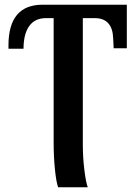

<svg xmlns="http://www.w3.org/2000/svg" viewBox="-20 -556 580 816"><path d="M208 47V-479H176Q128 -479 104 -445Q80 -411 80 -349H16V-363Q16 -536 161 -536H519V-351H463L461 -393Q458 -479 382 -479H332V59Q332 112 338.5 165.5Q345 219 353 240H227Q219 218 213.5 164.5Q208 111 208 47Z"/></svg>

Font: Noto Serif SemiBold
Style: Regular
Weight: 600
Designer: Monotype Design Team
Foundry: Monotype Imaging Inc.
Version: Version 1.001